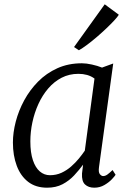

<svg xmlns="http://www.w3.org/2000/svg" viewBox="-20 -862 608 892"><path d="M440 -86Q436.5 -61.5 444 -52.8Q451.5 -44 459 -44Q469 -44 479 -51.2Q489 -58.5 503 -72L517 -50Q513.5 -44 500 -29.5Q486.5 -15 465.2 -2.5Q444 10 418 10Q391 10 375 -5Q359 -20 361 -56L366 -97Q347.5 -72 324.5 -47.2Q301.5 -22.5 270.8 -6.2Q240 10 199 10Q146 10 110.8 -17.2Q75.5 -44.5 57.8 -92Q40 -139.5 40 -200Q40 -246 53.2 -297Q66.5 -348 92.5 -396Q118.5 -444 157 -483Q195.5 -522 246.5 -545Q297.5 -568 360.5 -568Q381 -568 407 -562.2Q433 -556.5 454 -548L506 -567ZM419 -497Q403.5 -508.5 384.5 -513.8Q365.5 -519 344.5 -519Q301.5 -519 266.2 -500.8Q231 -482.5 204 -451Q177 -419.5 158.5 -379Q140 -338.5 130.5 -293.8Q121 -249 121 -205Q121 -153 132.8 -118Q144.5 -83 165 -65.5Q185.5 -48 212 -48Q241 -48 265.5 -59.2Q290 -70.5 310.2 -88.2Q330.5 -106 346.5 -125.5Q362.5 -145 374 -162ZM324 -643.5 466.5 -842 532 -793.5Q526.5 -784 511.2 -767.5Q496 -751 475 -731Q454 -711 430.8 -691Q407.5 -671 385.5 -654.5Q363.5 -638 346.5 -628.5Z"/></svg>

Font: Merriweather Light 18pt Light
Style: Italic
Weight: 300
Italic angle: -7.8°
Version: Version 2.101